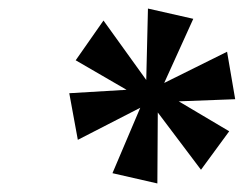

<svg xmlns="http://www.w3.org/2000/svg" viewBox="-20 -785 572 449"><path d="M348 -356 243 -380 308 -533 162 -458 142 -567 276 -575 157 -644 222 -737 322 -598 326 -765 432 -741 364 -591 511 -664 530 -553 398 -548 516 -478 450 -388 349 -522Z"/></svg>

Font: Noto Serif Condensed ExtraBold
Style: Italic
Weight: 800
Width: 3
Italic angle: -12°
Designer: Monotype Design Team
Foundry: Monotype Imaging Inc.
Version: Version 2.014; ttfautohint (v1.8.4.7-5d5b)